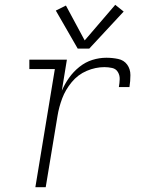

<svg xmlns="http://www.w3.org/2000/svg" viewBox="-20 -778 616 798"><path d="M127 0H170L219 -296Q225 -333 238.5 -369Q252 -405 278 -436.5Q304 -468 340.5 -483.5Q377 -499 414 -499Q430 -499 446 -495.5Q462 -492 470 -478.5Q478 -465 477.5 -449Q477 -433 474 -416H518Q522 -441 522 -466Q522 -491 508.5 -509.5Q495 -528 471 -533Q447 -538 422 -538Q393 -538 364 -529Q335 -520 310 -500Q285 -480 267 -454.5Q249 -429 237 -401L258 -530H102V-491H208ZM303 -576H351L494 -730L459 -758L332 -610L254 -755L212 -734Z"/></svg>

Font: Iosevka Sparkle Extralight
Style: Italic
Weight: 200
Italic angle: -9°
Designer: Belleve Invis
Foundry: Belleve Invis
Version: Version 4.5.0; ttfautohint (v1.8.3)